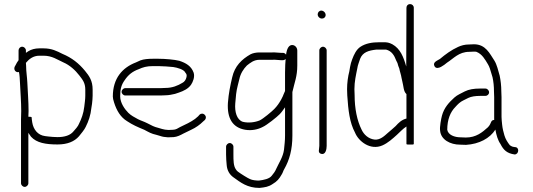

<svg xmlns="http://www.w3.org/2000/svg" viewBox="-20 -709 2610 941"><path d="M71 -462V-414C65 -406 60.3 -398.3 57 -391L52 -382C45.3 -366.5 58 -351.7 73 -356C76.2 -339.8 77.1 -322.7 78 -302C79.9 -256.5 84 -211.1 84 -165C83.3 -151 83 -137.3 83 -124V189C83 198.2 91.8 207 101 207C110.2 207 119 198.2 119 189V-58C123 -51.3 127.3 -45 132 -39C159.5 -8.7 204.4 -1 262 -1C310 -1 344.4 -15.2 367 -41C374.5 -49.7 395.5 -75.8 400 -87C413.7 -114.4 424.2 -143.2 428 -181L431 -200L433 -220C433.7 -226.7 434 -233.3 434 -240V-270C434 -313.6 417.2 -336.9 396.5 -362C366.4 -398.6 332.2 -425.8 286 -445C258.6 -458.7 233.8 -472 193 -472H173C151.7 -472 133.4 -466.9 119 -458L107 -450V-462C107 -471.5 98.1 -480 88.5 -480C78.8 -480 71 -471.5 71 -462ZM173 -436H193C236 -436 261 -416.3 291 -403C321.3 -390 349.2 -364.9 368.5 -339.5C383.9 -319.3 398 -303.7 398 -270V-240C398 -221.5 394.9 -203.6 393 -186C389.3 -153 379.1 -126.2 367 -102C364.1 -92 346.3 -71.3 340 -65C324.6 -45.8 296.8 -37 262 -37C249.1 -37 227.9 -38.6 217 -40L201 -42C165 -46.5 143.7 -74.6 138 -109L136 -123C135.3 -127 135 -130.7 135 -134C135 -136 129.7 -137 119 -137C119 -145.7 119.3 -155 120 -165C120 -211.9 115.9 -257.8 114 -304C112.8 -332.3 108 -357.6 108 -386C107.3 -391.3 107 -396.3 107 -401C121.8 -418.8 142.1 -436 173 -436Z M594 -241H767C775 -241 783.3 -241.3 792 -242C807.5 -242 825.1 -246.1 838 -249L856 -255C879.8 -262.9 903.2 -274.4 916.5 -294C925.4 -307.1 935.9 -332.4 929 -353C917.3 -385.2 892.1 -400 859 -411C835.6 -416.9 789.5 -421 757 -421H729C707.5 -421 684.1 -419.2 668 -413L646 -403C580.7 -377.9 533 -326.4 533 -236C533 -228.7 535 -219 539 -207C551.4 -167.4 570.9 -134.3 603 -115C630.1 -96.9 654 -86.6 687 -73C710.4 -60.6 720.5 -53.9 747 -48L764 -43C777.8 -38.4 785.6 -37.2 803 -36C813 -36 822.3 -36.3 831 -37C848.5 -38.3 865.5 -47.1 878 -54L917 -73C939.4 -83.2 959.7 -97.7 976 -114L984 -121C987.3 -124.3 989 -128.5 989 -133.5C989 -143.4 980.4 -152 970.5 -152C965.5 -152 961.3 -150.3 958 -147L951 -139C942.6 -130.6 930.1 -121.2 919 -115L901 -105L862 -86C852.8 -80.9 842.1 -73 828 -73C820.7 -72.3 813.3 -72 806 -72C790.1 -73.2 785.9 -73.6 774 -77L757 -82C732.5 -88.1 725.6 -93.2 702 -105C682.4 -114.8 672.6 -116.7 656 -125C639.2 -134.4 622.6 -142.4 609 -156C592 -173 569 -204 569 -237C569 -273.1 575.1 -293.8 591 -316C608.7 -342.5 629.2 -358.8 660 -370C680 -379.1 698.4 -385 729 -385H757C771.3 -385 817.6 -382.2 829 -380.5C849.2 -377.5 882.3 -368.7 889 -352C893.7 -347.3 896.5 -341 894 -331C891.3 -318.6 884.3 -308.1 874 -303C851.2 -289.3 825.2 -278 790 -278C782 -277.3 774.3 -277 767 -277H594C584.8 -277 576 -268.2 576 -259C576 -249.8 584.8 -241 594 -241Z M1357 -414H1366C1371.3 -414 1376 -416 1380 -420L1378 -392C1377.3 -380.7 1377 -368 1377 -354V-263C1374.3 -256.3 1372 -251 1370 -247L1366 -237C1363.3 -232.3 1360.7 -227 1358 -221C1347.3 -202.3 1339.1 -190.2 1324.5 -175C1313.2 -163.1 1269.2 -126.5 1253 -119C1230.2 -109.5 1198.1 -105 1170 -112C1140 -122 1129.7 -161.8 1133 -202C1135.3 -234 1138 -262.8 1145 -289L1153 -321C1158.5 -348.3 1173.7 -371.7 1190 -388C1206.7 -401 1224 -416 1252 -416H1316C1327.6 -417.4 1344.7 -414 1357 -414ZM1437 -388V-461C1437 -474.5 1427.9 -485.6 1416 -488C1394.7 -491.7 1385.3 -467.6 1382 -441C1378 -447 1372.7 -450 1366 -450H1357C1343.5 -450 1326.7 -453.2 1314 -452H1252C1235.3 -452 1219.7 -448.9 1208 -443C1164.9 -418.4 1130.4 -385.6 1118 -330C1108.7 -290.4 1100.6 -252 1097 -205C1092.3 -129.4 1119.9 -83.4 1182 -73C1214.3 -67.6 1245.3 -74.9 1268 -87C1287.2 -95.4 1337.5 -135.4 1351.5 -150C1362.1 -161.1 1368.5 -171.7 1377 -183V-45C1377 -19 1374.3 1 1372 24C1367.5 60.3 1346.1 90.8 1334 118C1328.8 130.9 1320.5 141.8 1312 152C1300 168 1272.9 173 1249 176C1234.4 176 1215.9 173.9 1206 169L1194 163C1185.2 158.6 1168.7 147.4 1160 142C1150.6 135 1141.9 131.4 1136 121C1124.1 104.3 1124 76.6 1124 48V10C1124 0.8 1115.2 -8 1106 -8C1096.8 -8 1088 0.8 1088 10V48C1088 66.5 1089.5 83.9 1091 100C1093 127.5 1106.3 147.6 1124 160C1159.4 185.3 1191.5 212 1252 212C1278.7 209 1296 206.8 1316 193C1338.3 179.9 1348.3 167.5 1360 147C1365.9 138.8 1369 125.4 1373 120C1398.3 75.7 1413 25.2 1413 -45V-258C1423.6 -305.7 1437 -334.4 1437 -388Z M1545 -462V6C1545 22.7 1535.7 39.8 1554 45C1575.2 51.1 1581 23.6 1581 6V-462C1581 -471.2 1572.2 -480 1563 -480C1553.8 -480 1545 -471.2 1545 -462ZM1537 -638.5C1537 -627.5 1546.8 -618 1558 -618C1568.3 -618 1576 -625.3 1576 -635.5C1576 -646.8 1565.7 -657 1554.5 -657C1544.6 -657 1537 -648.4 1537 -638.5Z M2008 -103 1972 -89V-6C1972 0.2 2008 1.6 2008 -3ZM1972 -248V-128C1948.1 -122 1933.4 -107 1919 -91L1901 -75C1894.3 -69 1887.3 -63 1880 -57C1864.5 -43.1 1842.5 -21.6 1815 -25C1784.9 -28.8 1762.8 -50.2 1752 -74C1729.9 -118.3 1718 -176.9 1718 -243C1717.3 -253 1717 -262.7 1717 -272C1717 -309.6 1724.8 -342 1731 -373C1733.3 -391.2 1740.6 -405.6 1745 -421C1757.7 -452.8 1785.4 -461.6 1825 -466H1872C1900 -459 1912.7 -436.9 1922 -412L1928 -400L1932 -386C1934 -381.3 1935.7 -377 1937 -373C1939.5 -358.2 1945.7 -343.3 1948 -327L1952 -309C1957.7 -289.1 1957.2 -259.8 1972 -248ZM2008 -6V-671C2008 -681.4 1999.7 -689 1989.5 -689C1979.3 -689 1972 -681.3 1972 -671L1971 -383C1957.4 -430.5 1942 -470.1 1903 -492C1886.1 -500.5 1877.8 -502 1858 -502H1841C1801.6 -502 1771.9 -496 1747 -480C1726.5 -466.8 1714.7 -441.3 1706 -418L1700 -400C1696.1 -386.9 1694.8 -374.4 1692 -359C1685.5 -335 1681 -301.9 1681 -272C1681 -262 1681.3 -251.7 1682 -241C1686.8 -168.3 1693.5 -108.2 1720 -59C1737 -16.5 1795.1 29.7 1854.5 3.5C1881.2 -8.2 1904.4 -29.5 1925 -48C1941.2 -62.6 1954.1 -77.8 1972 -89V-3C1972 1.4 2008 0.4 2008 -6Z M2359 -275H2332C2302 -275 2277.9 -270.9 2258 -261C2241.5 -251.9 2221.1 -244.1 2207 -231C2180.5 -207 2156.4 -181.1 2146 -142C2142.1 -127.4 2134.1 -86.4 2137 -69C2140.4 -24.4 2186.8 0 2235 0C2244.3 0.7 2254 1 2264 1C2328.2 -3 2381 -30.8 2408 -74V-73C2412.7 -47.3 2419.9 -21.3 2433 -3C2447.5 26 2464.4 42.6 2502 48C2523.8 48 2526.7 12 2504 12L2498 11C2492.3 11 2483.1 6.1 2479 3C2467.9 -10.9 2457.4 -27.2 2452 -46C2447.4 -62 2442.9 -79 2441 -98L2439 -118C2438.3 -123.3 2438 -129.3 2438 -136V-233C2438 -241.7 2437.7 -251 2437 -261C2437 -289.3 2433.6 -315.2 2429 -338C2421.7 -362.5 2415.6 -392.1 2403 -412C2379.9 -446.7 2360.3 -492 2303 -492C2294.3 -492 2286 -491.7 2278 -491C2257.8 -491 2239.9 -485.9 2225 -479C2191.3 -463.7 2162.9 -442.5 2136 -420C2124.2 -412.1 2098.8 -404.4 2109.5 -384.5C2116.5 -371.5 2130.7 -375.9 2141 -381L2157 -391C2161.7 -394.3 2166.3 -398 2171 -402C2202.6 -421.8 2228.4 -455 2280 -455C2287.3 -455.7 2295 -456 2303 -456C2309 -456 2313 -455.7 2315 -455C2343.1 -443.8 2357 -418 2372 -393C2378.8 -382.1 2384.2 -363.8 2388 -350L2394 -330C2398.6 -309.3 2401 -285.6 2401 -261C2401.7 -251 2402 -241.7 2402 -233V-121C2394.7 -121 2389.7 -117.7 2387 -111L2382 -100C2379.3 -94.7 2375.7 -89.7 2371 -85C2344 -60.7 2313.8 -35 2263 -35C2253.7 -35 2245 -35.3 2237 -36C2208 -36 2176.2 -47.6 2172 -73C2172 -123 2187.1 -160.1 2212 -185C2223 -197.3 2235.1 -209.8 2251 -217L2275 -229C2289 -236 2310.6 -239 2332 -239H2359C2368.5 -239 2377 -246.8 2377 -256.5C2377 -266.1 2368.5 -275 2359 -275Z"/></svg>

Font: HoneyBee
Style: Lit
Weight: 300
Foundry: Cannot Into Space Fonts
Version: Version 0.89